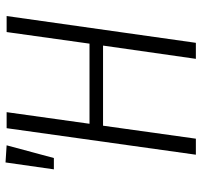

<svg xmlns="http://www.w3.org/2000/svg" viewBox="-37 -692 729 695"><g transform="rotate(-90 327.5 -344.5)"><path d="M173 0H115L211 -685H269L227 -385H517L559 -685H617L520 0H462L510 -336H220ZM87 -689 149 -685 103 -514H62Z"/></g></svg>

Font: Fira Sans Condensed Light
Style: Italic
Weight: 300
Width: 3
Italic angle: -8°
Designer: Carrois Corporate & Edenspiekermann AG
Foundry: Carrois Corporate GbR & Edenspiekermann AG
Version: Version 4.203